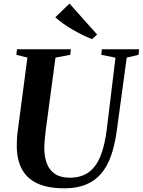

<svg xmlns="http://www.w3.org/2000/svg" viewBox="-20 -1010 774 1040"><path d="M666.5 -698 613 -306Q602.5 -226.5 581.8 -167.2Q561 -108 527.2 -68.8Q493.5 -29.5 444.5 -9.8Q395.5 10 328.5 10Q237 10 180.2 -17.5Q123.5 -45 97.2 -96.5Q71 -148 71 -219Q71 -237 71.8 -256.5Q72.5 -276 75.5 -296.5L128.5 -698L68.5 -713L72 -743H364L360.5 -713L280.5 -698L227.5 -302.5Q224.5 -275 222.2 -250Q220 -225 220 -203.5Q220.5 -160 233.8 -124.5Q247 -89 277.2 -68.2Q307.5 -47.5 359 -47.5Q419 -47.5 459.5 -76.2Q500 -105 524.2 -164.5Q548.5 -224 559 -315L605.5 -697.5L528.5 -713L531.5 -743H733.5L730.5 -713ZM478.5 -798Q455 -807 428 -820.2Q401 -833.5 373.8 -849.2Q346.5 -865 322 -882.5Q297.5 -900 279.5 -916.5L356.5 -990.5L506 -823Z"/></svg>

Font: Merriweather 96pt
Style: Bold Italic
Weight: 700
Italic angle: -7.8°
Version: Version 2.101